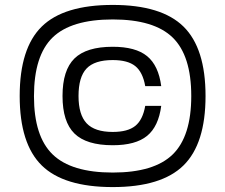

<svg xmlns="http://www.w3.org/2000/svg" viewBox="-20 -740 915 780"><path d="M438 -720Q636 -720 725.5 -632Q815 -544 815 -350Q815 -156 725.5 -68Q636 20 438 20Q239 20 149.5 -68Q60 -156 60 -350Q60 -544 149.5 -632Q239 -720 438 -720ZM438 -661Q269 -661 193.5 -587.5Q118 -514 118 -349Q118 -186 194 -112.5Q270 -39 438 -39Q606 -39 681.5 -112.5Q757 -186 757 -350Q757 -514 681.5 -587.5Q606 -661 438 -661ZM438 -550Q531 -550 577.5 -512Q624 -474 635 -390H570Q560 -447 529.5 -471.5Q499 -496 438 -496Q364 -496 331.5 -461.5Q299 -427 299 -350Q299 -274 332 -239Q365 -204 438 -204Q499 -204 529.5 -228.5Q560 -253 570 -310H635Q624 -226 577.5 -188Q531 -150 438 -150Q331 -150 282.5 -197.5Q234 -245 234 -350Q234 -455 282.5 -502.5Q331 -550 438 -550Z"/></svg>

Font: Fivo Sans Modern
Style: Regular
Weight: 400
Designer: Alexander Slobzheninov
Foundry: Alexander Slobzheninov
Version: 1.0